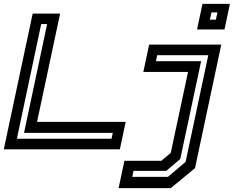

<svg xmlns="http://www.w3.org/2000/svg" viewBox="-24 -770 1206 990"><path d="M-4.5 0 144.5 -700H286L167 -141.5H624L594 0ZM63 -54.5H551L557.5 -85H100L219 -646H188.5ZM992 -618 1020 -750H1161.5L1133.5 -618ZM1058 -668.5H1089L1097 -706H1066.5ZM587.5 200 617.5 59H808L856.5 18.5L945.5 -399H715L745 -540H1117L981.5 97L856.5 200ZM658 142H842L933 64.5L1050 -485.5H786.5L780 -454.5H1013L905.5 50L833 111H664.5Z"/></svg>

Font: Tourney Expanded SemiBold
Style: Italic
Weight: 600
Width: 7
Italic angle: -12°
Designer: Tyler Finck
Foundry: Etcetera Type Co
Version: Version 1.010; ttfautohint (v1.8.3)